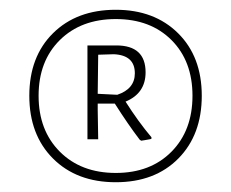

<svg xmlns="http://www.w3.org/2000/svg" viewBox="-20 -722 472 393"><path d="M217 -702Q296 -702 344.5 -654Q393 -606 393 -526Q393 -446 345 -397.5Q297 -349 217 -349Q137 -349 88.5 -397.5Q40 -446 40 -526Q40 -606 88.5 -654Q137 -702 217 -702ZM331 -640Q288 -683 217 -683Q146 -683 102.5 -640Q59 -597 59 -526Q59 -455 102.5 -411.5Q146 -368 217 -368Q288 -368 331 -411.5Q374 -455 374 -526Q374 -597 331 -640ZM218 -629Q278 -629 278 -574Q278 -531 237 -514Q263 -473 290 -441V-438Q288 -437 284 -436.5Q280 -436 275.5 -435Q271 -434 269 -434L266 -436Q243 -466 215 -510H180V-497L181 -437H159V-629ZM213 -611 181 -610 180 -530 220 -528Q256 -540 256 -572Q256 -609 213 -611Z"/></svg>

Font: Alegreya Sans SC Thin
Style: Regular
Weight: 100
Designer: Juan Pablo del Peral
Foundry: Huerta Tipografica
Version: Version 2.007